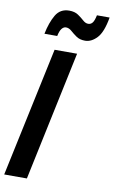

<svg xmlns="http://www.w3.org/2000/svg" viewBox="-104 -990 619 1042"><g transform="rotate(10 205.0 -469.0)"><path d="M-2.9 0 148.9 -713.9H272.9L122.1 0ZM79.6 -790Q92.3 -853 116.7 -895Q141.1 -937 190.9 -937Q221.2 -937 240.5 -923.8Q259.8 -910.6 274.2 -897.5Q288.6 -884.3 303.7 -884.3Q317.9 -884.3 327.1 -895.8Q336.4 -907.2 342.8 -938H412.6Q398.4 -855.5 367.9 -823.2Q337.4 -791 302.7 -791Q273.4 -791 254.2 -804.4Q234.9 -817.9 220.2 -831.1Q205.6 -844.2 189 -844.2Q176.3 -844.2 166 -831.5Q155.8 -818.8 149.9 -790Z"/></g></svg>

Font: Open Sans Condensed
Style: Bold Italic
Weight: 700
Width: 3
Italic angle: -12°
Designer: Monotype Design Team
Foundry: Monotype Imaging Inc.
Version: Version 3.003; ttfautohint (v1.8.4)